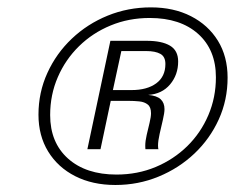

<svg xmlns="http://www.w3.org/2000/svg" viewBox="-20 -762 654 534"><path d="M301 -247.5Q237.5 -247.5 189.2 -272Q141 -296.5 114 -340.5Q87 -384.5 87 -443Q87 -505 111.8 -559.2Q136.5 -613.5 179.8 -654.5Q223 -695.5 279.5 -718.5Q336 -741.5 399.5 -741.5Q463 -741.5 511 -717Q559 -692.5 586 -648.8Q613 -605 613 -546Q613 -484 588.5 -430Q564 -376 520.8 -335Q477.5 -294 421 -270.8Q364.5 -247.5 301 -247.5ZM304 -276.5Q362.5 -276.5 412.8 -297.5Q463 -318.5 500.8 -355.5Q538.5 -392.5 559.5 -441.8Q580.5 -491 580.5 -547Q580.5 -623.5 531 -667.8Q481.5 -712 396.5 -712Q338 -712 287.8 -691.2Q237.5 -670.5 199.8 -633.5Q162 -596.5 140.8 -547.5Q119.5 -498.5 119.5 -442Q119.5 -365.5 169.2 -321Q219 -276.5 304 -276.5ZM223 -347 287 -648.5H388Q430 -648.5 452.8 -635Q475.5 -621.5 475.5 -591Q475.5 -554 453 -527.2Q430.5 -500.5 392 -498Q416 -496 426.8 -486Q437.5 -476 437.5 -458.5Q437.5 -448 433 -428.8Q428.5 -409.5 424 -389.8Q419.5 -370 419.5 -357Q419.5 -348.5 421 -347H384.5Q384.5 -348 384.2 -350.2Q384 -352.5 384 -356.5Q384 -369.5 388 -386.8Q392 -404 396 -420.5Q400 -437 400 -447Q400 -464 391 -471.2Q382 -478.5 367.5 -480Q353 -481.5 336.5 -481.5H288L259.5 -347ZM294 -511.5H346Q389 -511.5 414.5 -530.2Q440 -549 440 -584Q440 -604.5 426 -612.2Q412 -620 386.5 -620H317.5Z"/></svg>

Font: Epilogue
Style: Italic
Weight: 400
Italic angle: -12°
Designer: Tyler Finck
Foundry: Etcetera Type Co
Version: Version 2.112